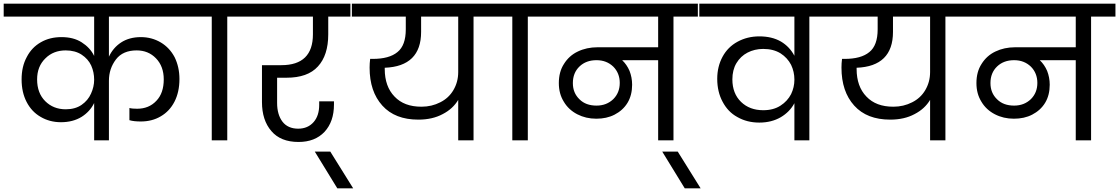

<svg xmlns="http://www.w3.org/2000/svg" viewBox="-47 -760 6062 1040"><path d="M1021 -670C1021 -670 1021 -740 1021 -740C1021 -740 -27 -740 -27 -740C-27 -740 -27 -670 -27 -670C-27 -670 463 -670 463 -670C463 -670 463 -457 463 -457C463 -457 463 -457 463 -457C448 -488 425 -512 395 -531C365 -550 329 -559 286 -559C286 -559 286 -559 286 -559C244 -559 207 -550 174 -531C141 -512 116 -486 98 -451C79 -416 70 -376 70 -330C70 -330 70 -330 70 -330C70 -283 79 -243 97 -208C115 -173 140 -146 173 -127C205 -108 242 -98 283 -98C283 -98 283 -98 283 -98C327 -98 364 -108 395 -127C425 -146 448 -171 463 -202C463 -202 463 0 463 0C463 0 543 0 543 0C543 0 543 -322 543 -322C543 -322 543 -322 543 -322C543 -367 556 -405 581 -438C606 -471 644 -487 693 -487C693 -487 693 -487 693 -487C735 -487 770 -473 798 -444C826 -415 840 -377 840 -330C840 -330 840 -330 840 -330C840 -281 827 -242 800 -214C773 -185 738 -171 696 -171C696 -171 696 -171 696 -171C679 -171 665 -172 654 -175C654 -175 654 -109 654 -109C654 -109 654 -109 654 -109C671 -104 691 -102 716 -102C716 -102 716 -102 716 -102C756 -102 792 -111 824 -130C855 -148 880 -174 898 -209C916 -244 925 -285 925 -332C925 -332 925 -332 925 -332C925 -376 916 -415 899 -450C881 -484 856 -511 824 -530C792 -549 756 -559 716 -559C716 -559 716 -559 716 -559C674 -559 638 -549 609 -530C580 -511 558 -485 543 -453C543 -453 543 -670 543 -670C543 -670 1021 -670 1021 -670ZM309 -168C309 -168 309 -168 309 -168C264 -168 227 -183 198 -212C169 -241 154 -280 154 -330C154 -330 154 -330 154 -330C154 -377 169 -415 199 -444C228 -473 265 -487 309 -487C309 -487 309 -487 309 -487C343 -487 372 -479 395 -464C418 -449 436 -429 447 -405C458 -380 463 -355 463 -328C463 -328 463 -328 463 -328C463 -302 457 -277 446 -253C435 -228 418 -208 395 -192C372 -176 343 -168 309 -168Z M1184 0C1184 0 1184 -670 1184 -670C1184 -670 1315 -670 1315 -670C1315 -670 1315 -740 1315 -740C1315 -740 968 -740 968 -740C968 -740 968 -670 968 -670C968 -670 1100 -670 1100 -670C1100 -670 1100 0 1100 0C1100 0 1184 0 1184 0Z M1505 -339C1505 -339 1505 -339 1505 -339C1581 -339 1638 -359 1675 -400C1712 -440 1731 -498 1731 -574C1731 -574 1731 -670 1731 -670C1731 -670 1851 -670 1851 -670C1851 -670 1851 -740 1851 -740C1851 -740 1262 -740 1262 -740C1262 -740 1262 -670 1262 -670C1262 -670 1648 -670 1648 -670C1648 -670 1648 -574 1648 -574C1648 -574 1648 -574 1648 -574C1648 -463 1591 -407 1477 -407C1477 -407 1372 -407 1372 -407C1372 -407 1372 -207 1372 -207C1372 -207 1372 -207 1372 -207C1372 -142 1389 -89 1423 -50C1456 -11 1505 9 1570 9C1570 9 1570 9 1570 9C1629 9 1676 -9 1711 -46C1745 -83 1762 -132 1762 -194C1762 -194 1762 -211 1762 -211C1762 -211 1682 -211 1682 -211C1682 -211 1682 -192 1682 -192C1682 -192 1682 -192 1682 -192C1682 -153 1672 -122 1652 -99C1631 -75 1603 -63 1568 -63C1568 -63 1568 -63 1568 -63C1531 -63 1502 -76 1483 -101C1464 -126 1454 -160 1454 -202C1454 -202 1454 -339 1454 -339C1454 -339 1505 -339 1505 -339Z M1866 260C1866 260 1742 61 1742 61C1742 61 1658 61 1658 61C1658 61 1780 260 1780 260C1780 260 1866 260 1866 260Z M2650 -740C2650 -740 1859 -740 1859 -740C1859 -740 1859 -670 1859 -670C1859 -670 2151 -670 2151 -670C2151 -670 2151 -601 2151 -601C2151 -601 2151 -601 2151 -601C2151 -543 2136 -502 2106 -478C2076 -453 2031 -441 1972 -441C1972 -441 1958 -441 1958 -441C1958 -441 1958 -441 1958 -441C1956 -425 1955 -409 1955 -394C1955 -394 1955 -394 1955 -394C1955 -307 1978 -239 2024 -188C2070 -137 2135 -112 2219 -112C2219 -112 2219 -112 2219 -112C2270 -112 2314 -122 2351 -142C2388 -161 2416 -187 2435 -219C2435 -219 2435 0 2435 0C2435 0 2518 0 2518 0C2518 0 2518 -670 2518 -670C2518 -670 2650 -670 2650 -670C2650 -670 2650 -740 2650 -740ZM2435 -370C2435 -370 2435 -370 2435 -370C2435 -333 2426 -301 2409 -272C2392 -243 2368 -221 2338 -206C2307 -190 2273 -182 2236 -182C2236 -182 2236 -182 2236 -182C2173 -182 2125 -200 2090 -237C2055 -273 2037 -323 2037 -386C2037 -386 2037 -393 2037 -393C2037 -393 2037 -393 2037 -393C2168 -398 2234 -463 2234 -587C2234 -587 2234 -670 2234 -670C2234 -670 2435 -670 2435 -670C2435 -670 2435 -370 2435 -370Z M2812 0C2812 0 2812 -670 2812 -670C2812 -670 2943 -670 2943 -670C2943 -670 2943 -740 2943 -740C2943 -740 2596 -740 2596 -740C2596 -740 2596 -670 2596 -670C2596 -670 2728 -670 2728 -670C2728 -670 2728 0 2728 0C2728 0 2812 0 2812 0Z M3733 -740C3733 -740 2890 -740 2890 -740C2890 -740 2890 -670 2890 -670C2890 -670 3518 -670 3518 -670C3518 -670 3518 -504 3518 -504C3518 -504 3190 -504 3190 -504C3190 -504 3190 -504 3190 -504C3150 -504 3114 -496 3083 -481C3051 -466 3026 -443 3008 -414C2989 -385 2980 -350 2980 -310C2980 -310 2980 -310 2980 -310C2980 -271 2989 -238 3007 -209C3024 -180 3049 -157 3080 -141C3111 -125 3145 -117 3183 -117C3183 -117 3183 -117 3183 -117C3220 -117 3253 -124 3282 -139C3311 -154 3335 -175 3352 -203C3369 -231 3377 -264 3377 -301C3377 -301 3377 -301 3377 -301C3377 -328 3372 -353 3363 -376C3353 -399 3340 -418 3323 -434C3323 -434 3518 -434 3518 -434C3518 -434 3518 0 3518 0C3518 0 3601 0 3601 0C3601 0 3601 -670 3601 -670C3601 -670 3733 -670 3733 -670C3733 -670 3733 -740 3733 -740ZM3184 -188C3184 -188 3184 -188 3184 -188C3146 -188 3115 -199 3092 -222C3068 -245 3056 -274 3056 -310C3056 -310 3056 -310 3056 -310C3056 -347 3068 -377 3092 -400C3116 -423 3147 -434 3184 -434C3184 -434 3184 -434 3184 -434C3221 -434 3251 -422 3275 -399C3298 -376 3310 -346 3310 -311C3310 -311 3310 -311 3310 -311C3310 -275 3298 -246 3275 -223C3251 -200 3221 -188 3184 -188Z M3748 260C3748 260 3624 61 3624 61C3624 61 3540 61 3540 61C3540 61 3662 260 3662 260C3662 260 3748 260 3748 260Z M3741 -740C3741 -740 3741 -670 3741 -670C3741 -670 4256 -670 4256 -670C4256 -670 4256 -458 4256 -458C4256 -458 4256 -458 4256 -458C4239 -490 4215 -516 4183 -535C4150 -554 4111 -563 4066 -563C4066 -563 4066 -563 4066 -563C4022 -563 3983 -553 3948 -534C3913 -515 3886 -488 3867 -453C3848 -418 3838 -378 3838 -333C3838 -333 3838 -333 3838 -333C3838 -286 3848 -244 3867 -209C3886 -173 3912 -145 3947 -126C3982 -106 4021 -96 4066 -96C4066 -96 4066 -96 4066 -96C4111 -96 4149 -106 4182 -125C4214 -144 4239 -169 4256 -201C4256 -201 4256 0 4256 0C4256 0 4337 0 4337 0C4337 0 4337 -670 4337 -670C4337 -670 4469 -670 4469 -670C4469 -670 4469 -740 4469 -740C4469 -740 3741 -740 3741 -740ZM4087 -163C4087 -163 4087 -163 4087 -163C4038 -163 3998 -178 3967 -208C3936 -238 3920 -279 3920 -330C3920 -330 3920 -330 3920 -330C3920 -363 3927 -393 3942 -418C3957 -443 3977 -462 4002 -475C4027 -488 4056 -495 4087 -495C4087 -495 4087 -495 4087 -495C4124 -495 4155 -487 4181 -471C4206 -455 4225 -434 4238 -409C4250 -384 4256 -357 4256 -329C4256 -329 4256 -328 4256 -328C4256 -328 4256 -328 4256 -328C4256 -301 4250 -275 4238 -250C4225 -225 4206 -204 4181 -188C4155 -171 4124 -163 4087 -163Z M5206 -740C5206 -740 4415 -740 4415 -740C4415 -740 4415 -670 4415 -670C4415 -670 4707 -670 4707 -670C4707 -670 4707 -601 4707 -601C4707 -601 4707 -601 4707 -601C4707 -543 4692 -502 4662 -478C4632 -453 4587 -441 4528 -441C4528 -441 4514 -441 4514 -441C4514 -441 4514 -441 4514 -441C4512 -425 4511 -409 4511 -394C4511 -394 4511 -394 4511 -394C4511 -307 4534 -239 4580 -188C4626 -137 4691 -112 4775 -112C4775 -112 4775 -112 4775 -112C4826 -112 4870 -122 4907 -142C4944 -161 4972 -187 4991 -219C4991 -219 4991 0 4991 0C4991 0 5074 0 5074 0C5074 0 5074 -670 5074 -670C5074 -670 5206 -670 5206 -670C5206 -670 5206 -740 5206 -740ZM4991 -370C4991 -370 4991 -370 4991 -370C4991 -333 4982 -301 4965 -272C4948 -243 4924 -221 4894 -206C4863 -190 4829 -182 4792 -182C4792 -182 4792 -182 4792 -182C4729 -182 4681 -200 4646 -237C4611 -273 4593 -323 4593 -386C4593 -386 4593 -393 4593 -393C4593 -393 4593 -393 4593 -393C4724 -398 4790 -463 4790 -587C4790 -587 4790 -670 4790 -670C4790 -670 4991 -670 4991 -670C4991 -670 4991 -370 4991 -370Z M5995 -740C5995 -740 5152 -740 5152 -740C5152 -740 5152 -670 5152 -670C5152 -670 5780 -670 5780 -670C5780 -670 5780 -504 5780 -504C5780 -504 5452 -504 5452 -504C5452 -504 5452 -504 5452 -504C5412 -504 5376 -496 5345 -481C5313 -466 5288 -443 5270 -414C5251 -385 5242 -350 5242 -310C5242 -310 5242 -310 5242 -310C5242 -271 5251 -238 5269 -209C5286 -180 5311 -157 5342 -141C5373 -125 5407 -117 5445 -117C5445 -117 5445 -117 5445 -117C5482 -117 5515 -124 5544 -139C5573 -154 5597 -175 5614 -203C5631 -231 5639 -264 5639 -301C5639 -301 5639 -301 5639 -301C5639 -328 5634 -353 5625 -376C5615 -399 5602 -418 5585 -434C5585 -434 5780 -434 5780 -434C5780 -434 5780 0 5780 0C5780 0 5863 0 5863 0C5863 0 5863 -670 5863 -670C5863 -670 5995 -670 5995 -670C5995 -670 5995 -740 5995 -740ZM5446 -188C5446 -188 5446 -188 5446 -188C5408 -188 5377 -199 5354 -222C5330 -245 5318 -274 5318 -310C5318 -310 5318 -310 5318 -310C5318 -347 5330 -377 5354 -400C5378 -423 5409 -434 5446 -434C5446 -434 5446 -434 5446 -434C5483 -434 5513 -422 5537 -399C5560 -376 5572 -346 5572 -311C5572 -311 5572 -311 5572 -311C5572 -275 5560 -246 5537 -223C5513 -200 5483 -188 5446 -188Z"/></svg>

Font: Girnar Poppins
Style: Regular
Weight: 500
Designer: Ninad Kale (Devanagari), Jonny Pinhorn (Latin)
Foundry: Indian Type Foundry
Version: ""